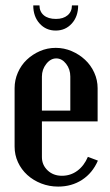

<svg xmlns="http://www.w3.org/2000/svg" viewBox="-20 -681 407 710"><path d="M34 -355Q34 -385 46 -412.5Q58 -440 79 -460Q100 -480 127.5 -492Q155 -504 186 -504Q217 -504 245 -492Q273 -480 294.5 -460Q316 -440 328.5 -412.5Q341 -385 341 -355V-232H135V-100Q135 -71 156 -51Q177 -31 209 -31Q241 -31 266 -49.5Q291 -68 305 -101L342 -87Q322 -41 283.5 -16Q245 9 195 9Q162 9 132.5 -2.5Q103 -14 81 -34Q59 -54 46.5 -81Q34 -108 34 -139ZM240 -272V-398Q240 -425 224.5 -445Q209 -465 188 -465Q167 -465 151 -444.5Q135 -424 135 -398V-272ZM246 -661H269Q269 -620 245.5 -594Q222 -568 186 -568Q150 -568 126.5 -594Q103 -620 103 -661H126Q126 -638 142 -624.5Q158 -611 187 -611Q214 -611 230 -624.5Q246 -638 246 -661Z"/></svg>

Font: Moniqa Paragraph
Style: Bold
Weight: 700
Designer: Rajesh Rajput
Foundry: Rajesh Rajput
Version: Version 1.000